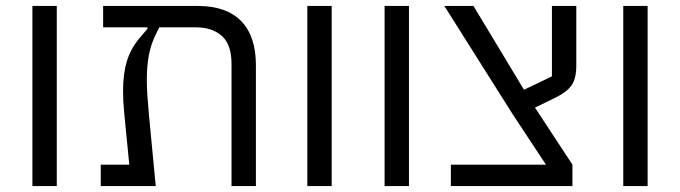

<svg xmlns="http://www.w3.org/2000/svg" viewBox="-20 -626 2288 646"><path d="M89 -606H171V0H89Z M319 -72H415L398 -245Q396 -265 395 -284Q394 -303 394 -320Q394 -377 406.5 -419Q419 -461 448 -496L476 -529V-534H327V-606H645Q742 -606 791.5 -555Q841 -504 841 -407V0H759V-410Q759 -477 726 -505.5Q693 -534 640 -534H516L507 -516Q488 -479 481 -441Q474 -403 474 -358Q474 -332 476 -303Q478 -274 481 -241L504 0H319Z M1014 -606H1096V0H1014Z M1274 -606H1356V0H1274Z M1497 -72H1817L1706 -240L1475 -606H1573L1743 -324L1837 -369V-606H1919V-405Q1919 -362 1903.5 -339.5Q1888 -317 1850 -298L1780 -264L1906 -72V0H1497Z M2077 -606H2159V0H2077Z"/></svg>

Font: IBM Plex Sans Hebrew
Style: Regular
Weight: 400
Designer: Mike Abbink, Paul van der Laan, Pieter van Rosmalen, Yanek Iontef
Foundry: Bold Monday
Version: Version 1.2